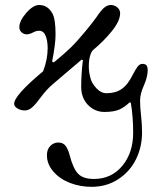

<svg xmlns="http://www.w3.org/2000/svg" viewBox="-20 -430 647 761"><path d="M36.1 -18.6Q36.1 -51.8 150.9 -147.5Q168.9 -194.3 168.9 -239.3Q168.9 -269 160.6 -288.6Q152.3 -308.1 135.3 -308.1Q124 -308.1 112.8 -302.2Q97.2 -293.9 85.9 -293.9Q74.2 -293.9 65.4 -302Q56.6 -310.1 56.6 -322.3Q56.6 -347.2 84 -378.7Q111.3 -410.2 135.3 -410.2Q168.5 -410.2 187 -377.9Q200.2 -356 200.2 -293.9Q200.2 -254.4 186.5 -186L193.4 -182.6Q237.8 -219.2 261.2 -242.2Q284.7 -265.1 317.4 -304.7Q349.6 -343.3 363.3 -363.3Q377.9 -385.7 391.1 -397.9Q404.3 -410.2 419.4 -410.2Q433.6 -410.2 444.8 -400.9Q456.1 -391.6 456.1 -377.4Q456.1 -347.2 423.6 -306.9Q391.1 -266.6 348.6 -231.4Q342.8 -226.6 337.4 -209.7Q332 -192.9 332 -166.5Q332 -142.6 339.8 -116.2Q344.7 -99.1 362.5 -79.8Q380.4 -60.5 402.3 -60.5Q438 -60.5 462.4 -77.4Q486.8 -94.2 506.8 -134.8Q517.6 -156.2 525.9 -166.5Q534.2 -176.8 543.9 -176.8Q556.2 -176.8 560.8 -170.7Q565.4 -164.6 565.4 -151.4Q565.4 -125.5 550.3 -91.3Q535.2 -57.6 535.2 -32.2Q535.2 -3.9 539.1 28.3Q543 61.5 543 95.2Q543 152.3 519 201.2Q495.1 250 448.7 280.3Q402.3 310.5 342.8 310.5Q297.9 310.5 257.8 295.2Q217.8 279.8 191.9 250.5Q166 221.2 166 184.6Q166 162.1 179.4 148.4Q192.9 134.8 210.9 134.8Q231 134.8 241 149.4Q251 164.1 256.8 187.5Q270 238.3 289.8 258.8Q309.6 279.3 352.5 279.3Q421.4 279.3 464.6 227.5Q507.8 175.8 507.8 95.7Q507.8 32.7 498.5 -22.5L493.7 -24.4Q473.1 -4.4 451.9 4.6Q430.7 13.7 393.6 13.7Q356 13.7 328.9 -13.9Q301.8 -41.5 301.8 -85.9Q301.8 -138.2 308.6 -191.4L303.7 -193.8L188.5 -95.7Q163.1 -73.7 140.6 -43Q122.1 -17.6 107.9 -4.9Q93.8 7.8 78.1 7.8Q62.5 7.8 49.3 0Q36.1 -7.8 36.1 -18.6Z"/></svg>

Font: Theano Old Style
Style: Regular
Weight: 400
Designer: Alexey Kryukov
Version: Version 2.00